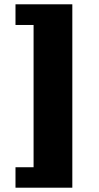

<svg xmlns="http://www.w3.org/2000/svg" viewBox="-20 -755 459 892"><path d="M316 117H136V-735H316ZM316 117H52V22H316ZM316 -639H52V-735H316Z"/></svg>

Font: Montagu Slab 24pt
Style: Bold
Weight: 700
Designer: Florian Karsten
Foundry: Florian Karsten
Version: Version 1.000